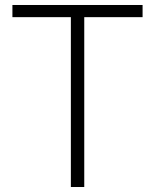

<svg xmlns="http://www.w3.org/2000/svg" viewBox="-20 -750 622 770"><path d="M317.9 0H264.2V-681.2H29.8V-730H551.8V-681.2H317.9Z"/></svg>

Font: Sora ExtraLight
Style: Regular
Weight: 200
Designer: Jonathan Barnbrook, Julián Moncada
Foundry: Barnbrook Fonts
Version: Version 2.000